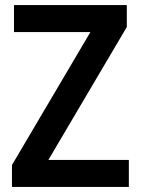

<svg xmlns="http://www.w3.org/2000/svg" viewBox="-20 -734 553 754"><path d="M486 0H27V-86L335 -608H35V-714H478V-628L170 -106H486Z"/></svg>

Font: Noto Sans Devanagari SemiCondensed SemiBold
Style: Regular
Weight: 600
Width: 4
Designer: Jelle Bosma - Monotype Design Team
Foundry: Monotype Imaging Inc.
Version: Version 2.004; ttfautohint (v1.8.4.7-5d5b)